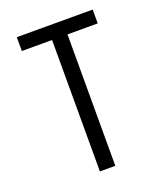

<svg xmlns="http://www.w3.org/2000/svg" viewBox="-136 -824 772 913"><g transform="rotate(-20 250.0 -367.5)"><path d="M211 0V-665H58V-735H442V-665H289V0Z"/></g></svg>

Font: Iosevka Custom
Style: Regular
Weight: 400
Monospace: yes
Designer: Belleve Invis
Foundry: Belleve Invis
Version: Version 32.5.0; ttfautohint (v1.8.4)